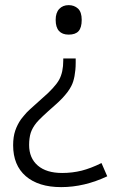

<svg xmlns="http://www.w3.org/2000/svg" viewBox="-20 -559 469 763"><path d="M280.8 -326.7V-309.1Q280.8 -294.4 279.5 -281.2Q278.3 -268.1 276.1 -256.6Q273.9 -245.1 270.8 -235.1Q267.6 -225.1 263.2 -216.8Q257.3 -205.1 248.3 -193.1Q239.3 -181.2 227.1 -168.2Q214.8 -155.3 199.2 -141.6Q139.6 -89.4 124.5 -70.8Q108.9 -51.3 102.1 -31.2Q99.1 -21.5 97.4 -9.3Q95.7 2.9 95.7 17.1Q95.7 69.3 130.4 99.1Q164.6 128.4 227.1 128.4Q267.1 128.4 304.7 119.1Q321.8 114.7 341.8 107.2Q361.8 99.6 383.3 88.9L406.2 141.6Q314.9 184.6 223.1 184.6Q177.7 184.6 142.6 173.6Q107.4 162.6 82.5 141.1Q32.2 97.7 32.2 18.1Q32.2 -15.1 40.5 -39.6Q48.8 -64 63.5 -85Q68.8 -91.8 74.5 -98.6Q80.1 -105.5 86.4 -112.3Q92.8 -119.1 100.1 -125.5Q121.6 -145.5 147.9 -168.5Q160.6 -179.2 170.9 -189.2Q181.2 -199.2 189.5 -208.3Q197.8 -217.3 204.1 -225.6Q210.4 -233.9 214.8 -241.7Q223.1 -256.8 227.3 -276.1Q231.4 -295.4 231.4 -318.8V-326.7ZM304.7 -480Q304.7 -449.2 292.2 -435.3Q279.8 -421.4 252.9 -421.4Q227.5 -421.4 214.4 -436Q201.2 -450.7 201.2 -480Q201.2 -508.3 215.3 -523.4Q229.5 -538.6 252.9 -538.6Q274.9 -538.6 290 -524.9Q304.7 -511.2 304.7 -480Z"/></svg>

Font: Sahel Light FD
Style: Light-FD
Weight: 300
Foundry: Saber Rastikerdar (saber.rastikerdar@gmail.com)
Version: Version 3.3.0